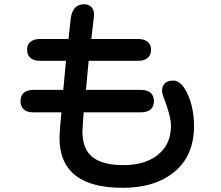

<svg xmlns="http://www.w3.org/2000/svg" viewBox="-20 -811 1040 902"><path d="M667 -619.1Q689.5 -606.4 689.5 -577.1Q689.5 -553.7 675.8 -541Q661.1 -525.4 628.9 -525.4H396.5L383.8 -388.7H640.6Q673.8 -388.7 689.5 -373Q703.1 -359.4 703.1 -335.9Q703.1 -312.5 689.5 -298.8Q673.8 -283.2 640.6 -283.2H373L372.1 -272.5L367.2 -195.3Q367.2 -109.4 415.5 -72.3Q463.9 -35.2 558.6 -35.2Q674.8 -35.2 736.3 -96.7Q783.2 -143.6 783.2 -220.7Q783.2 -265.6 747.1 -358.4Q741.2 -374 741.2 -384.8Q741.2 -406.2 754.4 -419.4Q767.6 -432.6 793.9 -432.6Q821.3 -432.6 844.7 -399.4Q865.2 -369.1 878.9 -320.3Q891.6 -271.5 891.6 -219.7Q891.6 -81.1 800.8 -4.9Q710 71.3 556.6 71.3Q390.6 71.3 317.4 -2Q259.8 -59.6 259.8 -160.2Q259.8 -201.2 268.6 -283.2H136.7Q105.5 -283.2 90.8 -297.9Q76.2 -312.5 76.2 -335.9Q76.2 -359.4 89.8 -373Q105.5 -388.7 136.7 -388.7H277.3L290 -525.4H168Q135.7 -525.4 121.1 -541Q107.4 -553.7 107.4 -577.1Q107.4 -606.4 129.9 -619.1Q144.5 -627.9 168 -627.9H301.8L310.5 -708Q315.4 -783.2 363.3 -790Q367.2 -791 375.5 -791Q383.8 -791 393.1 -788.1Q402.3 -785.2 409.2 -778.3Q421.9 -764.6 421.9 -740.2V-739.3L409.2 -627.9H628.9Q652.3 -627.9 667 -619.1Z"/></svg>

Font: FakePearl
Style: SemiBold
Weight: 400
Version: Version 1.2